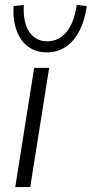

<svg xmlns="http://www.w3.org/2000/svg" viewBox="-20 -761 373 781"><path d="M42 0 119 -485H180L103 0ZM170 -548Q127 -548 95.5 -570.5Q64 -593 48 -635.5Q32 -678 35 -736L77 -741Q73 -670 99 -631.5Q125 -593 172 -593Q220 -593 251 -631.5Q282 -670 292 -741L333 -736Q325 -678 303 -635.5Q281 -593 247.5 -570.5Q214 -548 170 -548Z"/></svg>

Font: Nunito Sans 12pt ExtraLight 12pt Light
Style: Italic
Weight: 300
Italic angle: -9°
Version: Version 3.101;gftools[0.9.27]